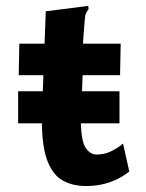

<svg xmlns="http://www.w3.org/2000/svg" viewBox="-20 -614 490 646"><path d="M41 -199V-307H124L126 -361H43L45 -467H130L134 -576L268 -593L277 -594L278 -583Q273 -577 269.5 -569.5Q266 -562 265 -545L259 -467H386L384 -361H258L256 -307H382V-199H252Q254 -137 269 -115.5Q284 -94 305 -94Q332 -94 355 -105.5Q378 -117 394 -131L415 -37Q385 -13 348.5 -0.5Q312 12 270 12Q226 12 193 -5.5Q160 -23 141 -69Q122 -115 121 -199Z"/></svg>

Font: Inconsolata SemiCondensed Black
Style: Regular
Weight: 900
Width: 4
Monospace: yes
Designer: Raph Levien, Cyreal, Brenton Simpson
Foundry: Raph Levien, Cyreal, Google
Version: Version 3.001; ttfautohint (v1.8.2.53-6de2)